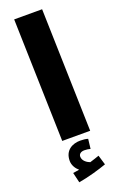

<svg xmlns="http://www.w3.org/2000/svg" viewBox="-191 -809 695 1117"><g transform="rotate(-20 157.0 -250.0)"><path d="M81 0H254L233 -760H60ZM92 260C156 249 223 229 268 213L250 153C232 159 213 166 192 172C173 165 148 148 148 122C148 106 161 95 183 95C197 95 209 97 220 100L227 40C214 36 199 34 179 34C132 34 82 58 82 124C82 151 97 175 116 191C106 192 93 194 77 197Z"/></g></svg>

Font: Noto Sans Arabic UI Bk
Style: Regular
Weight: 900
Designer: Monotype Design Team, Nadine Chahine and Nizar Qandah
Foundry: Monotype Imaging Inc.
Version: Version 2.010